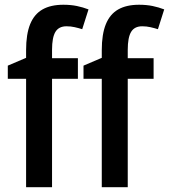

<svg xmlns="http://www.w3.org/2000/svg" viewBox="-20 -785 708 805"><path d="M306.6 -454.6H198.2V0H89.4V-454.6H12.7V-509.8L89.4 -542.5V-574.7Q89.4 -641.6 106.4 -683.6Q123.5 -725.6 158.2 -745.4Q192.9 -765.1 245.6 -765.1Q276.9 -765.1 302.5 -759.8Q328.1 -754.4 351.1 -745.6L324.7 -662.6Q309.1 -667.5 293 -671.1Q276.9 -674.8 258.8 -674.8Q226.6 -674.8 212.4 -651.4Q198.2 -627.9 198.2 -576.2V-541H306.6ZM624 -454.6H515.6V0H406.7V-454.6H330.1V-509.8L406.7 -542.5V-574.7Q406.7 -641.6 423.8 -683.6Q440.9 -725.6 475.6 -745.4Q510.3 -765.1 563 -765.1Q594.2 -765.1 619.9 -759.8Q645.5 -754.4 668.5 -745.6L642.1 -662.6Q626.5 -667.5 610.4 -671.1Q594.2 -674.8 576.2 -674.8Q543.9 -674.8 529.8 -651.4Q515.6 -627.9 515.6 -576.2V-541H624Z"/></svg>

Font: Open Sans SemiCondensed SemiBold
Style: Regular
Weight: 600
Width: 4
Designer: Monotype Design Team
Foundry: Monotype Imaging Inc.
Version: Version 3.000